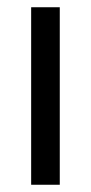

<svg xmlns="http://www.w3.org/2000/svg" viewBox="-20 -510 251 530"><path d="M145 0H66V-490H145Z"/></svg>

Font: Gemunu Libre
Style: Regular
Weight: 400
Designer: Puspanada Ekanayake, Sola Matas, Pathum Egodawatta, Kosala Senevirathne
Foundry: mooniak
Version: Version 1.100